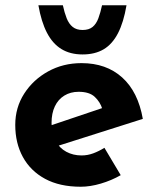

<svg xmlns="http://www.w3.org/2000/svg" viewBox="-20 -698 593 730"><path d="M287 12Q207 12 151.5 -18Q96 -48 67 -101Q38 -154 38 -223Q38 -289 72 -342Q106 -395 163 -426.5Q220 -458 290 -458Q384 -458 444.5 -403.5Q505 -349 523 -246L183 -138L152 -214L398 -297L369 -284Q361 -310 340.5 -329.5Q320 -349 279 -349Q248 -349 224.5 -334.5Q201 -320 188.5 -293.5Q176 -267 176 -231Q176 -190 191 -162.5Q206 -135 232 -121Q258 -107 290 -107Q313 -107 334.5 -115Q356 -123 377 -136L439 -32Q404 -12 363.5 0Q323 12 287 12ZM294 -491Q247 -491 213.5 -511.5Q180 -532 158.5 -573.5Q137 -615 126 -678H219Q225 -650 233.5 -628.5Q242 -607 256.5 -595.5Q271 -584 294 -584Q318 -584 332 -595.5Q346 -607 354 -628.5Q362 -650 368 -678H461Q450 -613 428.5 -571.5Q407 -530 374 -510.5Q341 -491 294 -491Z"/></svg>

Font: Josefin Sans Thin
Style: Bold
Weight: 700
Version: Version 2.000